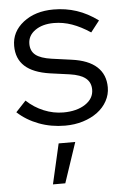

<svg xmlns="http://www.w3.org/2000/svg" viewBox="-55 -549 555 852"><g transform="rotate(-5 223.0 -122.5)"><path d="M12 -69 57 -117Q91 -85 133.5 -67.5Q176 -50 220 -50Q280 -50 318 -75Q356 -100 356 -140Q356 -172 333.5 -190.5Q311 -209 263 -216L176 -228Q101 -239 64.5 -272.5Q28 -306 28 -363Q28 -426 81 -467.5Q134 -509 216 -509Q270 -509 318.5 -493Q367 -477 413 -443L374 -393Q332 -421 292.5 -435Q253 -449 212 -449Q161 -449 128.5 -426Q96 -403 96 -366Q96 -334 118 -316.5Q140 -299 189 -292L276 -280Q351 -270 388.5 -235.5Q426 -201 426 -144Q426 -112 410.5 -83.5Q395 -55 367.5 -34.5Q340 -14 303 -2.5Q266 9 223 9Q161 9 106.5 -11.5Q52 -32 12 -69ZM187 85H261L201 264H146Z"/></g></svg>

Font: Red Hat Display
Style: Regular
Weight: 400
Designer: Pentagram / MCKL
Foundry: Pentagram / MCKL
Version: Version 1.003; Red Hat Display